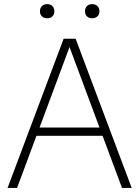

<svg xmlns="http://www.w3.org/2000/svg" viewBox="-20 -932 690 952"><path d="M17.5 0 295.5 -740H355L633 0H585L318.5 -715.5H331L64.5 0ZM144.5 -258.5 157 -299.5H493.5L505.5 -258.5ZM437 -841.5Q421 -841.5 411.2 -850.8Q401.5 -860 401.5 -876Q401.5 -892 411.2 -901.8Q421 -911.5 437 -911.5Q453 -911.5 463 -901.8Q473 -892 473 -876Q473 -860 463 -850.8Q453 -841.5 437 -841.5ZM214 -841.5Q198 -841.5 188 -850.8Q178 -860 178 -876Q178 -892 188 -901.8Q198 -911.5 214 -911.5Q230 -911.5 239.8 -901.8Q249.5 -892 249.5 -876Q249.5 -860 239.8 -850.8Q230 -841.5 214 -841.5Z"/></svg>

Font: Encode Sans SC Condensed Thin ExtraLight
Style: Regular
Weight: 250
Version: Version 3.002